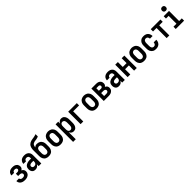

<svg xmlns="http://www.w3.org/2000/svg" viewBox="656 -3112 5689 5689"><g transform="rotate(-45 3500.0 -267.5)"><path d="M252 8Q228 8 204 5Q180 2 157 -6Q134 -14 113.5 -28Q93 -42 78.5 -61.5Q64 -81 56.5 -104.5Q49 -128 49 -152V-153H160Q160 -137 169 -123Q178 -109 191.5 -101Q205 -93 221 -90.5Q237 -88 253 -88Q269 -88 285 -90.5Q301 -93 315 -101Q329 -109 337.5 -123.5Q346 -138 346 -154Q346 -170 337.5 -185Q329 -200 314.5 -208.5Q300 -217 283.5 -219.5Q267 -222 250 -222H193V-318H250Q264 -318 278 -320.5Q292 -323 304 -330.5Q316 -338 323 -350.5Q330 -363 330 -377Q330 -377 330 -377Q330 -377 330 -377Q330 -390 323 -402Q316 -414 304.5 -420.5Q293 -427 279.5 -429.5Q266 -432 253 -432Q239 -432 225.5 -429.5Q212 -427 201 -419.5Q190 -412 183 -400Q176 -388 176 -374Q176 -374 176 -373.5Q176 -373 176 -373H65Q65 -374 65 -374.5Q65 -375 65 -376Q65 -398 71.5 -420Q78 -442 91.5 -460.5Q105 -479 123.5 -492.5Q142 -506 163.5 -514Q185 -522 207.5 -525Q230 -528 253 -528Q275 -528 298 -525.5Q321 -523 342 -515.5Q363 -508 382 -495Q401 -482 414.5 -463.5Q428 -445 434.5 -423Q441 -401 441 -379Q441 -362 437.5 -345.5Q434 -329 425.5 -315Q417 -301 404.5 -290.5Q392 -280 377 -272Q395 -264 410.5 -252.5Q426 -241 437 -225Q448 -209 452.5 -190Q457 -171 457 -152Q457 -127 450 -103.5Q443 -80 428 -60.5Q413 -41 392.5 -27.5Q372 -14 349 -6Q326 2 301.5 5Q277 8 252 8Z M689 8Q669 8 650 4.5Q631 1 614 -9Q597 -19 584.5 -34.5Q572 -50 564.5 -67.5Q557 -85 554 -104.5Q551 -124 551 -143Q551 -170 557.5 -196Q564 -222 579.5 -243Q595 -264 617.5 -278.5Q640 -293 665 -301.5Q690 -310 716.5 -313.5Q743 -317 769 -317H830V-351Q830 -368 825 -383.5Q820 -399 808.5 -410.5Q797 -422 781 -427Q765 -432 748 -432Q734 -432 719.5 -428.5Q705 -425 693 -416Q681 -407 674.5 -393Q668 -379 668 -365H557Q557 -388 563.5 -411Q570 -434 583 -454Q596 -474 615 -489Q634 -504 656 -512.5Q678 -521 701.5 -524.5Q725 -528 748 -528Q773 -528 798 -524.5Q823 -521 845.5 -511Q868 -501 887 -484.5Q906 -468 918.5 -446.5Q931 -425 936 -400.5Q941 -376 941 -351V0H830V-78Q825 -68 823.5 -65.5Q822 -63 819 -58.5Q816 -54 812.5 -49.5Q809 -45 805.5 -41Q802 -37 798 -33Q794 -29 790 -25.5Q786 -22 781.5 -19Q777 -16 772.5 -13Q768 -10 763 -7.5Q758 -5 753 -3Q748 -1 742.5 0.5Q737 2 732 3.5Q727 5 721.5 5.5Q716 6 710.5 6.5Q705 7 699.5 7.5Q694 8 689 8ZM734 -88Q753 -88 771.5 -93.5Q790 -99 803.5 -112Q817 -125 823.5 -143Q830 -161 830 -180V-221H769Q757 -221 745.5 -220Q734 -219 722.5 -216Q711 -213 700 -208.5Q689 -204 680 -196Q671 -188 666.5 -177Q662 -166 662 -154Q662 -140 667 -127Q672 -114 682.5 -104.5Q693 -95 706.5 -91.5Q720 -88 734 -88Z M1250 8Q1223 8 1195.5 3Q1168 -2 1144 -15Q1120 -28 1101.5 -48.5Q1083 -69 1071.5 -93.5Q1060 -118 1055.5 -145.5Q1051 -173 1051 -200V-296Q1051 -328 1050.5 -359.5Q1050 -391 1050 -422Q1050 -451 1052 -479.5Q1054 -508 1061 -535Q1068 -562 1081 -587.5Q1094 -613 1114.5 -633Q1135 -653 1160.5 -666Q1186 -679 1213.5 -686.5Q1241 -694 1269 -697.5Q1297 -701 1325 -706Q1353 -711 1380 -718Q1407 -725 1434 -735V-639Q1413 -629 1391 -622Q1369 -615 1346 -611Q1323 -607 1299.5 -605Q1276 -603 1253.5 -597.5Q1231 -592 1210.5 -579.5Q1190 -567 1177 -548Q1164 -529 1158.5 -506Q1153 -483 1153 -460Q1162 -471 1173.5 -480Q1185 -489 1198.5 -494.5Q1212 -500 1226.5 -502Q1241 -504 1256 -504Q1283 -504 1309.5 -498Q1336 -492 1359 -479Q1382 -466 1400 -445.5Q1418 -425 1429.5 -400.5Q1441 -376 1445 -349.5Q1449 -323 1449 -296V-200Q1449 -173 1444.5 -145.5Q1440 -118 1428.5 -93.5Q1417 -69 1398.5 -48.5Q1380 -28 1356 -15Q1332 -2 1304.5 3Q1277 8 1250 8ZM1250 -88Q1270 -88 1288.5 -97Q1307 -106 1318.5 -123Q1330 -140 1334 -160Q1338 -180 1338 -200V-296Q1338 -316 1334 -336Q1330 -356 1319 -372.5Q1308 -389 1290 -398.5Q1272 -408 1251 -408Q1251 -408 1251 -408Q1251 -408 1251 -408Q1231 -408 1212 -399Q1193 -390 1182 -373.5Q1171 -357 1166.5 -336.5Q1162 -316 1162 -296V-200Q1162 -180 1166 -160Q1170 -140 1181.5 -123Q1193 -106 1211.5 -97Q1230 -88 1250 -88Z M1750 8Q1723 8 1695.5 3Q1668 -2 1644 -15Q1620 -28 1601.5 -48.5Q1583 -69 1571.5 -93.5Q1560 -118 1555.5 -145.5Q1551 -173 1551 -200V-320Q1551 -347 1555.5 -374.5Q1560 -402 1571.5 -426.5Q1583 -451 1602 -471.5Q1621 -492 1645 -505Q1669 -518 1696 -524.5Q1723 -531 1750 -531Q1777 -531 1804 -524.5Q1831 -518 1855 -505Q1879 -492 1898 -471.5Q1917 -451 1928.5 -426.5Q1940 -402 1944.5 -374.5Q1949 -347 1949 -320V-200Q1949 -173 1944.5 -145.5Q1940 -118 1928.5 -93.5Q1917 -69 1898.5 -48.5Q1880 -28 1856 -15Q1832 -2 1804.5 3Q1777 8 1750 8ZM1750 -88Q1770 -88 1788.5 -97Q1807 -106 1818.5 -123Q1830 -140 1834 -160Q1838 -180 1838 -200V-320Q1838 -340 1834 -360.5Q1830 -381 1818.5 -397.5Q1807 -414 1788 -423Q1769 -432 1749 -432Q1729 -432 1710.5 -422.5Q1692 -413 1681 -396.5Q1670 -380 1666 -360Q1662 -340 1662 -320V-200Q1662 -180 1666 -160Q1670 -140 1681.5 -123Q1693 -106 1711.5 -97Q1730 -88 1750 -88Z M2059 215V-520H2170V-438Q2178 -458 2190 -475Q2202 -492 2219 -504.5Q2236 -517 2256 -522.5Q2276 -528 2297 -528Q2321 -528 2344.5 -520.5Q2368 -513 2386.5 -497.5Q2405 -482 2417.5 -460.5Q2430 -439 2437 -416Q2444 -393 2446.5 -368.5Q2449 -344 2449 -320V-200Q2449 -176 2446.5 -151.5Q2444 -127 2437 -104Q2430 -81 2417.5 -59.5Q2405 -38 2386.5 -22.5Q2368 -7 2344.5 0.5Q2321 8 2297 8Q2276 8 2256 2.5Q2236 -3 2219 -15.5Q2202 -28 2190 -45Q2178 -62 2170 -82V215ZM2251 -88Q2271 -88 2289.5 -97.5Q2308 -107 2319 -123.5Q2330 -140 2334 -160Q2338 -180 2338 -200V-320Q2338 -340 2334 -360Q2330 -380 2319 -396.5Q2308 -413 2289.5 -422.5Q2271 -432 2251 -432Q2238 -432 2225.5 -428Q2213 -424 2203 -415.5Q2193 -407 2186.5 -395.5Q2180 -384 2176.5 -371.5Q2173 -359 2171.5 -346Q2170 -333 2170 -320V-200Q2170 -187 2171.5 -174Q2173 -161 2176.5 -148.5Q2180 -136 2186.5 -124.5Q2193 -113 2203 -104.5Q2213 -96 2225.5 -92Q2238 -88 2251 -88Z M2588 0V-520H2949V-424H2700V0Z M3250 8Q3223 8 3195.5 3Q3168 -2 3144 -15Q3120 -28 3101.5 -48.5Q3083 -69 3071.5 -93.5Q3060 -118 3055.5 -145.5Q3051 -173 3051 -200V-320Q3051 -347 3055.5 -374.5Q3060 -402 3071.5 -426.5Q3083 -451 3102 -471.5Q3121 -492 3145 -505Q3169 -518 3196 -524.5Q3223 -531 3250 -531Q3277 -531 3304 -524.5Q3331 -518 3355 -505Q3379 -492 3398 -471.5Q3417 -451 3428.5 -426.5Q3440 -402 3444.5 -374.5Q3449 -347 3449 -320V-200Q3449 -173 3444.5 -145.5Q3440 -118 3428.5 -93.5Q3417 -69 3398.5 -48.5Q3380 -28 3356 -15Q3332 -2 3304.5 3Q3277 8 3250 8ZM3250 -88Q3270 -88 3288.5 -97Q3307 -106 3318.5 -123Q3330 -140 3334 -160Q3338 -180 3338 -200V-320Q3338 -340 3334 -360.5Q3330 -381 3318.5 -397.5Q3307 -414 3288 -423Q3269 -432 3249 -432Q3229 -432 3210.5 -422.5Q3192 -413 3181 -396.5Q3170 -380 3166 -360Q3162 -340 3162 -320V-200Q3162 -180 3166 -160Q3170 -140 3181.5 -123Q3193 -106 3211.5 -97Q3230 -88 3250 -88Z M3559 0V-520H3759Q3781 -520 3802 -517Q3823 -514 3843 -506Q3863 -498 3880 -485Q3897 -472 3908.5 -454Q3920 -436 3925 -415Q3930 -394 3930 -373Q3930 -358 3927.5 -343Q3925 -328 3918 -315Q3911 -302 3900.5 -291Q3890 -280 3878 -272Q3895 -265 3910.5 -253.5Q3926 -242 3937 -227Q3948 -212 3952.5 -193Q3957 -174 3957 -156Q3957 -132 3950.5 -108.5Q3944 -85 3929.5 -66.5Q3915 -48 3895 -34.5Q3875 -21 3852.5 -13.5Q3830 -6 3806.5 -3Q3783 0 3759 0ZM3759 -316Q3771 -316 3782 -319Q3793 -322 3802 -329.5Q3811 -337 3815 -348Q3819 -359 3819 -371Q3819 -371 3819 -371Q3819 -371 3819 -371Q3819 -382 3814.5 -393Q3810 -404 3801.5 -411Q3793 -418 3782 -421Q3771 -424 3759 -424H3670V-316ZM3759 -96Q3774 -96 3789 -98.5Q3804 -101 3817 -108.5Q3830 -116 3838 -129Q3846 -142 3846 -157Q3846 -157 3846 -157Q3846 -157 3846 -157Q3846 -173 3838 -186.5Q3830 -200 3817 -207.5Q3804 -215 3789 -217.5Q3774 -220 3759 -220H3670V-96Z M4189 8Q4169 8 4150 4.5Q4131 1 4114 -9Q4097 -19 4084.5 -34.5Q4072 -50 4064.5 -67.5Q4057 -85 4054 -104.5Q4051 -124 4051 -143Q4051 -170 4057.5 -196Q4064 -222 4079.5 -243Q4095 -264 4117.5 -278.5Q4140 -293 4165 -301.5Q4190 -310 4216.5 -313.5Q4243 -317 4269 -317H4330V-351Q4330 -368 4325 -383.5Q4320 -399 4308.5 -410.5Q4297 -422 4281 -427Q4265 -432 4248 -432Q4234 -432 4219.5 -428.5Q4205 -425 4193 -416Q4181 -407 4174.5 -393Q4168 -379 4168 -365H4057Q4057 -388 4063.5 -411Q4070 -434 4083 -454Q4096 -474 4115 -489Q4134 -504 4156 -512.5Q4178 -521 4201.5 -524.5Q4225 -528 4248 -528Q4273 -528 4298 -524.5Q4323 -521 4345.5 -511Q4368 -501 4387 -484.5Q4406 -468 4418.5 -446.5Q4431 -425 4436 -400.5Q4441 -376 4441 -351V0H4330V-78Q4325 -68 4323.5 -65.5Q4322 -63 4319 -58.5Q4316 -54 4312.5 -49.5Q4309 -45 4305.5 -41Q4302 -37 4298 -33Q4294 -29 4290 -25.5Q4286 -22 4281.5 -19Q4277 -16 4272.5 -13Q4268 -10 4263 -7.5Q4258 -5 4253 -3Q4248 -1 4242.5 0.5Q4237 2 4232 3.5Q4227 5 4221.5 5.5Q4216 6 4210.5 6.5Q4205 7 4199.5 7.5Q4194 8 4189 8ZM4234 -88Q4253 -88 4271.5 -93.5Q4290 -99 4303.5 -112Q4317 -125 4323.5 -143Q4330 -161 4330 -180V-221H4269Q4257 -221 4245.5 -220Q4234 -219 4222.5 -216Q4211 -213 4200 -208.5Q4189 -204 4180 -196Q4171 -188 4166.5 -177Q4162 -166 4162 -154Q4162 -140 4167 -127Q4172 -114 4182.5 -104.5Q4193 -95 4206.5 -91.5Q4220 -88 4234 -88Z M4559 0V-520H4670V-315H4830V-520H4941V0H4830V-219H4670V0Z M5250 8Q5223 8 5195.5 3Q5168 -2 5144 -15Q5120 -28 5101.5 -48.5Q5083 -69 5071.5 -93.5Q5060 -118 5055.5 -145.5Q5051 -173 5051 -200V-320Q5051 -347 5055.5 -374.5Q5060 -402 5071.5 -426.5Q5083 -451 5102 -471.5Q5121 -492 5145 -505Q5169 -518 5196 -524.5Q5223 -531 5250 -531Q5277 -531 5304 -524.5Q5331 -518 5355 -505Q5379 -492 5398 -471.5Q5417 -451 5428.5 -426.5Q5440 -402 5444.5 -374.5Q5449 -347 5449 -320V-200Q5449 -173 5444.5 -145.5Q5440 -118 5428.5 -93.5Q5417 -69 5398.5 -48.5Q5380 -28 5356 -15Q5332 -2 5304.5 3Q5277 8 5250 8ZM5250 -88Q5270 -88 5288.5 -97Q5307 -106 5318.5 -123Q5330 -140 5334 -160Q5338 -180 5338 -200V-320Q5338 -340 5334 -360.5Q5330 -381 5318.5 -397.5Q5307 -414 5288 -423Q5269 -432 5249 -432Q5229 -432 5210.5 -422.5Q5192 -413 5181 -396.5Q5170 -380 5166 -360Q5162 -340 5162 -320V-200Q5162 -180 5166 -160Q5170 -140 5181.5 -123Q5193 -106 5211.5 -97Q5230 -88 5250 -88Z M5747 8Q5720 8 5693 3Q5666 -2 5642.5 -15.5Q5619 -29 5600.5 -49.5Q5582 -70 5570.5 -94.5Q5559 -119 5555 -146Q5551 -173 5551 -200V-320Q5551 -347 5555 -374Q5559 -401 5570.5 -425.5Q5582 -450 5600.5 -470.5Q5619 -491 5642.5 -504.5Q5666 -518 5693 -523Q5720 -528 5747 -528Q5773 -528 5798.5 -523.5Q5824 -519 5847 -508Q5870 -497 5888.5 -479Q5907 -461 5919 -438.5Q5931 -416 5937 -390.5Q5943 -365 5943 -340Q5943 -339 5943 -338.5Q5943 -338 5943 -338H5832Q5832 -338 5832 -338.5Q5832 -339 5832 -339Q5832 -357 5826.5 -374Q5821 -391 5810 -405Q5799 -419 5782 -425.5Q5765 -432 5747 -432Q5727 -432 5709 -422.5Q5691 -413 5680.5 -396.5Q5670 -380 5666 -360Q5662 -340 5662 -320V-200Q5662 -180 5666 -160Q5670 -140 5680.5 -123.5Q5691 -107 5709 -97.5Q5727 -88 5747 -88Q5765 -88 5782 -94.5Q5799 -101 5810 -115Q5821 -129 5826.5 -146Q5832 -163 5832 -181Q5832 -181 5832 -181.5Q5832 -182 5832 -182H5943Q5943 -182 5943 -181.5Q5943 -181 5943 -180Q5943 -155 5937 -129.5Q5931 -104 5919 -81.5Q5907 -59 5888.5 -41Q5870 -23 5847 -12Q5824 -1 5798.5 3.5Q5773 8 5747 8Z M6194 0V-424H6047V-520H6453V-424H6306V0Z M6575 0V-96H6701V-424H6589V-520H6813V-96H6925V0ZM6750 -590Q6734 -590 6718 -595Q6702 -600 6691 -611Q6680 -622 6675 -638Q6670 -654 6670 -670Q6670 -686 6675 -702Q6680 -718 6691 -729Q6702 -740 6718 -745Q6734 -750 6750 -750Q6766 -750 6782 -745Q6798 -740 6809 -729Q6820 -718 6825 -702Q6830 -686 6830 -670Q6830 -654 6825 -638Q6820 -622 6809 -611Q6798 -600 6782 -595Q6766 -590 6750 -590Z"/></g></svg>

Font: Zed Mono
Style: Bold
Weight: 700
Monospace: yes
Designer: Belleve Invis
Foundry: Belleve Invis
Version: Version 1.0.0; ttfautohint (v1.8.4)